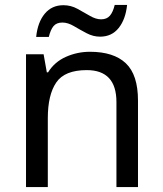

<svg xmlns="http://www.w3.org/2000/svg" viewBox="-20 -755 658 775"><path d="M343 -546Q439 -546 488 -499.5Q537 -453 537 -349V0H450V-343Q450 -472 330 -472Q241 -472 207 -422Q173 -372 173 -278V0H85V-536H156L169 -463H174Q200 -505 246 -525.5Q292 -546 343 -546ZM126 -606Q132 -665 160.5 -699.5Q189 -734 236 -734Q266 -734 292.5 -719.5Q319 -705 343 -691Q367 -677 388 -677Q411 -677 423.5 -691.5Q436 -706 443 -735H493Q487 -677 459 -642Q431 -607 384 -607Q356 -607 329.5 -621Q303 -635 278.5 -649.5Q254 -664 232 -664Q208 -664 196 -649.5Q184 -635 177 -606Z"/></svg>

Font: RS Noto Sans
Style: Regular
Weight: 400
Designer: Monotype Design Team
Foundry: Monotype Imaging Inc.
Version: Version 3.10